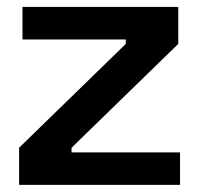

<svg xmlns="http://www.w3.org/2000/svg" viewBox="-20 -518 556 538"><path d="M33.5 0H484.5V-91H180.5V-104L479.5 -395V-498.5H43V-407.5H332.5V-395L33.5 -104Z"/></svg>

Font: MCL Standard Medium
Style: Regular
Weight: 500
Designer: Květoslav Bartoš
Foundry: Florian Karsten
Version: Version 1.001;Glyphs 3.2.3 (3260)